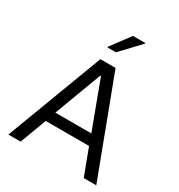

<svg xmlns="http://www.w3.org/2000/svg" viewBox="-210 -1050 1104 1187"><g transform="rotate(30 342.0 -456.5)"><path d="M28 0 287.6 -688H396L655.5 0H566L495.1 -188.3H185.8L115.5 0ZM211.8 -262.5H468.6L342.9 -599.5H337.9ZM289.1 -772.6V-777.6L390.1 -913.3H477.9V-908.3L349.2 -772.6Z"/></g></svg>

Font: Saira Thin
Style: Regular
Weight: 100
Designer: Hector Gatti with collaboration of the Omnibus-Type team
Foundry: Omnibus-Type
Version: Version 1.101